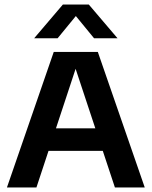

<svg xmlns="http://www.w3.org/2000/svg" viewBox="-20 -823 666 843"><path d="M10.5 0 216 -595H409.5L615.5 0H484.5L305 -542H319L140 0ZM150 -160.5 178.5 -259.5H446.5L475 -160.5ZM130 -655 256 -803H370L496 -655H393L302 -766H324L233 -655Z"/></svg>

Font: Encode Sans SC SemiBold
Style: Regular
Weight: 600
Version: Version 3.002